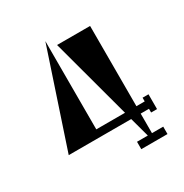

<svg xmlns="http://www.w3.org/2000/svg" viewBox="-187 -975 1077 1123"><g transform="rotate(-30 351.0 -414.0)"><path d="M642 -157H602V-182H546V-50H622V0H445V-50H518L482 -182H60L275 -828V-232H469L323 -774H546V-232H602V-257H642Z"/></g></svg>

Font: Chokokutai
Style: Regular
Weight: 400
Designer: 108号,108go
Foundry: Font Zone 108
Version: Version 1.000; ttfautohint (v1.8.3)